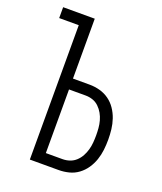

<svg xmlns="http://www.w3.org/2000/svg" viewBox="-136 -824 772 913"><g transform="rotate(20 250.0 -367.5)"><path d="M124 0V-680H25V-735H185V-432H269Q296 -432 321.5 -425Q347 -418 368 -403Q389 -388 404 -366Q419 -344 427.5 -319Q436 -294 439 -268Q442 -242 442 -216Q442 -190 439 -164Q436 -138 427.5 -113Q419 -88 404 -66Q389 -44 368 -28.5Q347 -13 321.5 -6.5Q296 0 269 0ZM185 -55H269Q288 -55 305.5 -61Q323 -67 336.5 -79.5Q350 -92 359 -108.5Q368 -125 373 -143Q378 -161 379.5 -179.5Q381 -198 381 -216Q381 -234 379.5 -252.5Q378 -271 373 -289Q368 -307 359 -323Q350 -339 336.5 -352Q323 -365 305.5 -371Q288 -377 269 -377H185Z"/></g></svg>

Font: Iosevka Fixed Light
Style: Regular
Weight: 300
Monospace: yes
Designer: Belleve Invis
Foundry: Belleve Invis
Version: Version 32.3.0